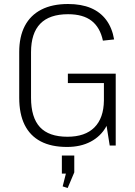

<svg xmlns="http://www.w3.org/2000/svg" viewBox="-20 -727 676 959"><path d="M315 7Q236 7 183 -21Q130 -49 103 -103.5Q76 -158 76 -239V-467Q76 -544 104 -597.5Q132 -651 186.5 -679Q241 -707 320 -707Q386 -707 433.5 -687Q481 -667 510.5 -627.5Q540 -588 550 -530L494 -524Q480 -590 437.5 -623Q395 -656 320 -656Q227 -656 181 -608.5Q135 -561 135 -466V-239Q135 -140 179.5 -92Q224 -44 317 -44Q405 -44 451.5 -90.5Q498 -137 499 -225L537 -207Q537 -142 510 -94Q483 -46 433 -19.5Q383 7 315 7ZM499 -182V-344L518 -312H319V-359H558V0H528ZM351 50V134L318 212L293 204L320 97L346 140H289V50Z"/></svg>

Font: Pathway Extreme 28pt ExtraLight
Style: Regular
Weight: 250
Designer: Eduardo Rodriguez Tunni
Foundry: Eduardo Rodriguez Tunni
Version: Version 1.001;gftools[0.9.26]